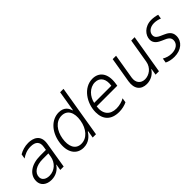

<svg xmlns="http://www.w3.org/2000/svg" viewBox="115 -1625 2536 2536"><g transform="rotate(-45 1383.0 -357.0)"><path d="M185.7 12.4C274.5 12.4 336.3 -33.7 369 -86.3H372.9L358.7 0H422.2L482.2 -366.1C506.7 -515.6 398.8 -552.9 311.8 -552.9C249.3 -552.9 191.4 -535.2 143.1 -506.7L132.1 -440C178.3 -471.9 230.1 -496.1 299.4 -496.1C389.9 -496.1 432.9 -454.2 419.7 -371.8L411.6 -321.4H305C136 -321.4 28.8 -239.7 28.8 -120.4C28.8 -36.6 95.5 12.4 185.7 12.4ZM204.2 -45.5C137.8 -45.5 92.7 -78.1 92.7 -131C92.7 -210.9 173.7 -265.6 295.8 -265.6H402.3L393.8 -213.1C378.2 -117.9 302.6 -45.5 204.2 -45.5Z M787.6 11.4C886.4 11.4 943.2 -51.5 973.7 -101.2H981.2L964.1 0H1025.6L1146.3 -727.3H1083.1L1035.5 -441.4H1029.8C1016.3 -490.4 981.5 -552.9 881.4 -552.9C747.2 -552.9 637.4 -439.3 609.4 -271.3C581.7 -101.9 653.1 11.4 787.6 11.4ZM801.1 -46.5C692.5 -46.5 652 -145.2 673.3 -272.4C693.9 -398.1 768.5 -495.4 877.8 -495.4C984.4 -495.4 1030.2 -403.1 1008.5 -272.4C986.5 -140.6 907 -46.5 801.1 -46.5Z M1511.4 -552.9C1343 -552.9 1227.3 -377.1 1227.3 -208.5C1227.3 -74.6 1300.4 9.6 1452.8 9.6C1505.7 9.6 1560 -3.6 1599.4 -23.1L1609.7 -87.4C1570 -63.6 1511.4 -48.3 1458.5 -48.3C1340.2 -48.3 1274.1 -122.9 1292.6 -253.9H1677.6L1682.5 -285.2C1711.6 -467.7 1626.8 -552.9 1511.4 -552.9ZM1621.8 -309.7H1301.5C1321.4 -405.9 1399.1 -495.4 1501.1 -495.4C1594.8 -495.4 1640.3 -420.1 1621.8 -309.7Z M2173.3 -208.5C2156.6 -108.3 2072.8 -54.3 1998.9 -54.3C1920.5 -54.3 1874.6 -110.8 1888.1 -196L1946.4 -545.5H1883.2L1823.9 -192.1C1802.6 -62.9 1865.4 7.1 1970.2 7.1C2050.1 7.1 2115.1 -34.4 2149.1 -90.6H2153.8L2138.8 0H2202.1L2293 -545.5H2229.8Z M2481.9 11C2609.4 11 2696.4 -62.9 2696.4 -166.2C2696.4 -248.2 2634.6 -276.6 2590.9 -296.2L2547.2 -315.7C2518.1 -329.2 2476.9 -348 2476.9 -395.2C2476.9 -451.3 2528.8 -496.8 2606.2 -496.8C2643.1 -496.8 2685 -486.9 2712.4 -474.1L2722.7 -534.8C2691.4 -545.8 2646 -552.6 2611.2 -552.6C2484.7 -552.6 2409.8 -463.1 2409.8 -380.7C2409.8 -307.2 2475.5 -276.3 2514.6 -258.9L2557.9 -239.7C2584.2 -228.3 2629.6 -207.7 2629.6 -154.5C2629.6 -89.8 2574.2 -45.8 2488.3 -45.8C2439.3 -45.8 2397.4 -59.3 2356.9 -82.4L2346.2 -18.8C2378.6 -1.1 2429.3 11 2481.9 11Z"/></g></svg>

Font: TID UI Light
Style: Italic
Weight: 300
Italic angle: -9.39999°
Designer: The TID Project Authors
Foundry: Bakken & Bæck
Version: Version 1.001;hotconv 1.0.109;makeotfexe 2.5.65596